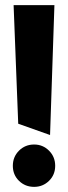

<svg xmlns="http://www.w3.org/2000/svg" viewBox="-20 -728 266 748"><path d="M51 -246 175 -202 192 -708H33ZM113 -165Q78 -165 54 -141Q30 -117 30 -82Q30 -47 54 -23.5Q78 0 113 0Q147 0 171 -23.5Q195 -47 195 -82Q195 -117 171 -141Q147 -165 113 -165Z"/></svg>

Font: Catamaran Thin ExtraBold
Style: Regular
Weight: 800
Version: Version 2.000